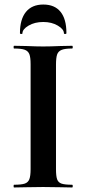

<svg xmlns="http://www.w3.org/2000/svg" viewBox="-20 -827 382 847"><path d="M298 -12Q301 -12 301 -6Q301 0 298 0Q265 0 246 -1L170 -2L96 -1Q76 0 42 0Q40 0 40 -6Q40 -12 42 -12Q74 -12 89 -17Q104 -22 109.5 -36.5Q115 -51 115 -81V-544Q115 -574 109.5 -588Q104 -602 89 -607.5Q74 -613 42 -613Q40 -613 40 -619Q40 -625 42 -625L96 -624Q142 -622 170 -622Q201 -622 247 -624L298 -625Q301 -625 301 -619Q301 -613 298 -613Q267 -613 252 -607Q237 -601 232 -586.5Q227 -572 227 -542V-81Q227 -50 232 -36Q237 -22 251.5 -17Q266 -12 298 -12ZM68 -681Q68 -742 94.5 -774.5Q121 -807 171 -807Q221 -807 247 -775Q273 -743 273 -681Q273 -677 267.5 -677Q262 -677 262 -680Q262 -698 235 -714Q208 -730 171 -730Q133 -730 106 -714Q79 -698 79 -680Q79 -677 73.5 -677Q68 -677 68 -681Z"/></svg>

Font: Cormorant SC
Style: Bold
Weight: 700
Designer: Christian Thalmann (Catharsis Fonts)
Foundry: Catharsis Fonts
Version: Version 4.000